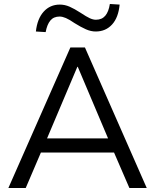

<svg xmlns="http://www.w3.org/2000/svg" viewBox="-20 -943 778 963"><path d="M22 0 333 -705H406L716 0H629L542 -201L583 -178H154L195 -201L109 0ZM368 -608 208 -230 184 -249H554L530 -230L370 -608ZM209 -782 160 -785Q167 -849 199 -884.5Q231 -920 280 -920Q305 -920 329 -909.5Q353 -899 384 -879Q414 -859 430.5 -851.5Q447 -844 461 -844Q491 -844 508 -864Q525 -884 531 -923L580 -920Q574 -855 542 -820Q510 -785 460 -785Q436 -785 411 -796Q386 -807 354 -827Q328 -845 310.5 -852.5Q293 -860 279 -860Q249 -860 232.5 -840Q216 -820 209 -782Z"/></svg>

Font: Nunito Sans 11pt
Style: Regular
Weight: 400
Version: Version 3.101;gftools[0.9.27]